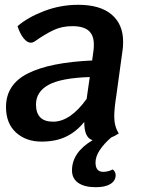

<svg xmlns="http://www.w3.org/2000/svg" viewBox="-20 -580 605 800"><path d="M465 -184Q456 -127 456 -95Q456 -53 475 -24Q460 -14 443 -7Q414 18 396 45Q378 72 378 97Q378 136 410 136Q430 136 450 126Q462 135 462 151Q461 174 439.5 187Q418 200 379 200Q332 200 306 182Q280 164 280 130Q280 55 366 4Q331 -5 331 -72Q299 -32 256 -11Q213 10 153 10Q88 10 46.5 -28Q5 -66 5 -134Q5 -228 96 -274Q187 -320 364 -328L370 -373Q371 -381 371 -395Q371 -433 349.5 -452Q328 -471 281 -471Q238 -471 203 -454.5Q168 -438 124 -407Q116 -402 109 -402Q93 -402 78 -421Q63 -440 53 -471Q96 -508 164 -534Q232 -560 306 -560Q397 -560 445 -519.5Q493 -479 493 -406Q493 -385 491 -373ZM341 -168 354 -259Q233 -255 181.5 -226Q130 -197 130 -145Q130 -73 201 -73Q273 -73 341 -168Z"/></svg>

Font: Krub SemiBold
Style: Italic
Weight: 600
Italic angle: -8°
Designer: Ekaluck Peanpanawate
Foundry: Cadson Demak Co.,Ltd.
Version: Version 1.000; ttfautohint (v1.6)